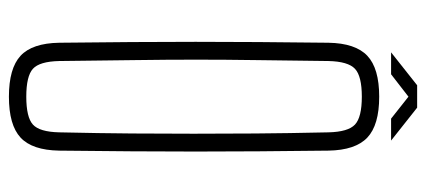

<svg xmlns="http://www.w3.org/2000/svg" viewBox="-276 -652 933 420"><g transform="rotate(90 190.0 -441.5)"><path d="M191 5Q129 5 101.5 -20.5Q74 -46 73 -105Q72 -191 71.5 -263.5Q71 -336 71 -403.5Q71 -471 71.5 -541.5Q72 -612 73 -694Q74 -753 101.5 -779Q129 -805 191 -805Q253 -805 280.5 -779Q308 -753 309 -694Q310 -612 310.5 -541.5Q311 -471 311 -403.5Q311 -336 310.5 -263.5Q310 -191 309 -105Q308 -46 280.5 -20.5Q253 5 191 5ZM191 -33Q236 -33 252 -47.5Q268 -62 269 -105Q271 -195 271.5 -265Q272 -335 272 -399Q272 -463 271.5 -533.5Q271 -604 269 -694Q268 -737 252 -752Q236 -767 191 -767Q146 -767 130 -752Q114 -737 113 -694Q112 -607 111 -538Q110 -469 110 -404.5Q110 -340 111 -268.5Q112 -197 113 -105Q114 -62 130 -47.5Q146 -33 191 -33ZM94 -831 166 -888H215L287 -831H239L191 -869L142 -831Z"/></g></svg>

Font: Big Shoulders Text Thin
Style: Regular
Weight: 100
Designer: Patric King
Foundry: XO Type Co
Version: Version 1.000; ttfautohint (v1.8.2)